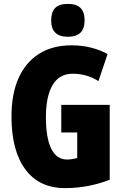

<svg xmlns="http://www.w3.org/2000/svg" viewBox="-20 -957 633 987"><path d="M295 -418H544V-33Q434 10 314 10Q182 10 110.5 -86Q39 -182 39 -359Q39 -474 75.5 -555.5Q112 -637 181 -680.5Q250 -724 347 -724Q403 -724 450.5 -711.5Q498 -699 533 -679L486 -540Q427 -578 353 -578Q285 -578 250.5 -520Q216 -462 216 -354Q216 -248 243.5 -192.5Q271 -137 324 -137Q350 -137 377 -145V-276H295ZM329 -937Q374 -937 394.5 -915.5Q415 -894 415 -852Q415 -768 329 -768Q243 -768 243 -852Q243 -895 263.5 -916Q284 -937 329 -937Z"/></svg>

Font: Noto Sans Lao UI ExtCond Blk
Style: Regular
Weight: 900
Width: 2
Designer: Monotype Design Team
Foundry: Monotype Imaging Inc.
Version: Version 2.000; ttfautohint (v1.8.4.7-5d5b)